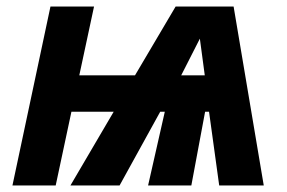

<svg xmlns="http://www.w3.org/2000/svg" viewBox="-20 -566 876 586"><path d="M18 0H150L198 -225H327L195 0H345L469 -225H483L432 0H564L606 -225H618L649 0H785L693 -546H516L392 -336H222L267 -546H134ZM590 -448 605 -336H533Z"/></svg>

Font: BC Sans
Style: Bold Italic
Weight: 700
Italic angle: -12°
Designer: Monotype Design Team
Province of B.C.
Foundry: Monotype Imaging Inc.
Version: Version 2.000;GOOG;noto-source:20170915:90ef993387c0